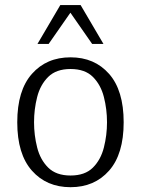

<svg xmlns="http://www.w3.org/2000/svg" viewBox="-20 -740 566 771"><path d="M263.2 11.7Q167 11.7 108.2 -54.7Q49.3 -121.1 49.3 -249Q49.3 -377 108.2 -443.4Q167 -509.8 263.2 -509.8Q359.4 -509.8 418 -443.4Q476.6 -377 476.6 -249Q476.6 -121.1 418 -54.7Q359.4 11.7 263.2 11.7ZM263.2 -35.2Q321.3 -35.2 353 -66.9Q384.8 -98.6 397.2 -147.9Q409.7 -197.3 409.7 -249Q409.7 -301.3 397.2 -350.3Q384.8 -399.4 353 -431.2Q321.3 -462.9 263.2 -462.9Q205.6 -462.9 173.6 -431.2Q141.6 -399.4 129.2 -350.3Q116.7 -301.3 116.7 -249Q116.7 -197.3 129.2 -147.9Q141.6 -98.6 173.6 -66.9Q205.6 -35.2 263.2 -35.2ZM130.4 -563.5 222.2 -719.7H303.7L395.5 -563.5H350.1L262.7 -689L175.3 -563.5Z"/></svg>

Font: Pontano Sans Light
Style: Regular
Weight: 300
Designer: Vernon Adams
Foundry: Vernon Adams
Version: Version 2.001